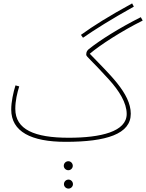

<svg xmlns="http://www.w3.org/2000/svg" viewBox="-20 -813 859 1129"><path d="M468 -591C542 -642 631 -698 767 -774L757 -793C620 -718 529 -661 456 -608ZM366 21C606 21 749 -25 749 -144C749 -266 619 -380 508 -497C568 -548 696 -631 819 -692L808 -712C681 -648 568 -577 502 -524C493 -516 487 -509 487 -491C487 -480 515 -462 620 -346C681 -279 725 -208 725 -143C725 -39 573 -3 384 -3C183 -3 70 -51 70 -173C70 -221 81 -266 93 -305L71 -311C58 -269 46 -214 46 -169C46 -39 163 21 366 21ZM382 188C396 188 408 176 408 162C408 147 396 135 382 135C367 135 355 147 355 162C355 176 367 188 382 188ZM383 296C397 296 409 284 409 270C409 255 397 243 383 243C368 243 356 255 356 270C356 284 368 296 383 296Z"/></svg>

Font: Noto Sans Arabic SemCond Thin
Style: Regular
Weight: 100
Width: 4
Designer: Monotype Design Team, Nadine Chahine, Nizar Qandah and Khaled Hosny
Foundry: Monotype Imaging Inc.
Version: Version 2.012